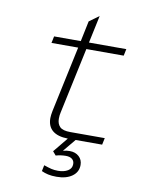

<svg xmlns="http://www.w3.org/2000/svg" viewBox="-98 -772 846 1063"><g transform="rotate(10 325.0 -240.0)"><path d="M146 -544H296L320 -659L375 -699L342 -544H552L544 -506H334L255 -136Q251 -120 251 -100Q251 -71 267.5 -54.5Q284 -38 326 -38H520L512 0H363L304 71Q316 68 324.5 67Q333 66 342 66Q374 66 394 84.5Q414 103 414 132Q414 172 381 195.5Q348 219 294 219Q266 219 246 214.5Q226 210 209 202L216 168Q242 177 258.5 181Q275 185 296 185Q329 185 351 172Q373 159 373 134Q373 116 360.5 106Q348 96 325 96Q298 96 269 104L251 83L319 0Q262 -1 233 -25Q204 -49 204 -95Q204 -111 209 -136L288 -506H138Z"/></g></svg>

Font: Azeret Mono Thin
Style: Italic
Weight: 100
Italic angle: -12°
Designer: Martin Vácha
Foundry: Displaay
Version: Version 1.000; Glyphs 3.0.3, build 3074